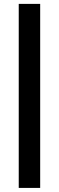

<svg xmlns="http://www.w3.org/2000/svg" viewBox="-20 -730 295 963"><path d="M181.5 212.5H74V-710.5H181.5Z"/></svg>

Font: Anek Gurmukhi Medium SemiBold
Style: Regular
Weight: 600
Version: Version 1.003